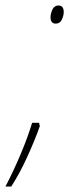

<svg xmlns="http://www.w3.org/2000/svg" viewBox="-65 -551 261 699"><path d="M167 -507Q167 -531 148 -531Q133 -531 126 -516.5Q119 -502 119 -488Q119 -465 138 -465Q153 -465 160 -479.5Q167 -494 167 -507ZM-24 128Q6 82 34.5 19.5Q63 -43 80 -92L77 -104H52Q36 -51 10.5 9.5Q-15 70 -45 128Z"/></svg>

Font: Noto Sans Display SemiCondensed Thin
Style: Italic
Weight: 250
Width: 4
Designer: Monotype Design team
Foundry: Monotype Imaging Inc.
Version: 1.000